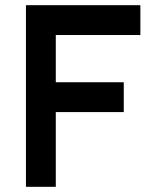

<svg xmlns="http://www.w3.org/2000/svg" viewBox="-20 -720 591 740"><path d="M80 0H195V-288H457V-403H195V-585H521V-700H80Z"/></svg>

Font: Unageo
Style: SemiBold
Weight: 600
Designer: Richard Sepsi
Foundry: Richard Sepsi
Version: Version 2.000